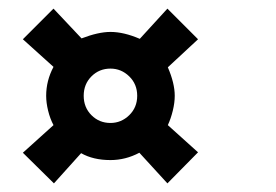

<svg xmlns="http://www.w3.org/2000/svg" viewBox="-20 -440 640 445"><path d="M236 -366Q208 -366 169 -351L104 -420L33 -349L104 -285Q87 -253 87 -218Q87 -202 91.5 -183.5Q96 -165 104 -150L33 -86L105 -15L168 -85Q196 -69 236 -69Q271 -69 303 -86L368 -15L439 -87L369 -150Q376 -165 380.5 -183.5Q385 -202 385 -218Q385 -247 369 -284L439 -349L368 -420L304 -350Q267 -366 236 -366ZM298 -218Q298 -191 279.5 -173Q261 -155 236 -155Q210 -155 192 -173Q174 -191 174 -218Q174 -245 192 -263Q210 -281 236 -281Q261 -281 279.5 -263Q298 -245 298 -218Z"/></svg>

Font: Cambay Devanagari
Style: Regular
Weight: 700
Designer: Pooja Saxena
Foundry: Pooja Saxena
Version: Version 1.095;PS 001.095;hotconv 1.0.70;makeotf.lib2.5.58329